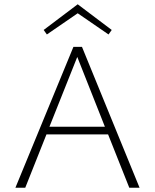

<svg xmlns="http://www.w3.org/2000/svg" viewBox="-20 -877 724 897"><path d="M343 -815 199 -716 184 -737 343 -857 502 -737 487 -716ZM584 0 485 -249H197L98 0H52L323 -658H363L632 0ZM211 -285H470L341 -611Z"/></svg>

Font: EauTestInfant Light
Style: Regular
Weight: 300
Designer: Christian Thalmann (Catharsis Fonts)
Version: Version 0.001;PS 000.001;hotconv 1.0.88;makeotf.lib2.5.64775